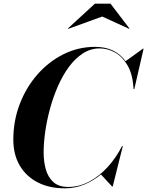

<svg xmlns="http://www.w3.org/2000/svg" viewBox="-20 -1015 802 1045"><path d="M536.5 -925 351.5 -858 349.5 -860 496.5 -995H581.5L684.5 -860L683 -858ZM332.5 10Q248.5 10 185.5 -22.2Q122.5 -54.5 87.5 -114Q52.5 -173.5 52.5 -255Q52.5 -357.5 87.5 -448.8Q122.5 -540 184 -610Q245.5 -680 326 -720Q406.5 -760 497.5 -760Q606.5 -760 663.5 -682L758 -750H761.5L711 -530H707L706.5 -539.5Q701 -614 673.2 -660.8Q645.5 -707.5 605.5 -729.5Q565.5 -751.5 522.5 -751.5Q473 -751.5 431 -724.2Q389 -697 355 -650.8Q321 -604.5 295.2 -545.8Q269.5 -487 252.2 -423.5Q235 -360 226.2 -298.5Q217.5 -237 217.5 -185Q217.5 -136.5 229.2 -93.8Q241 -51 270.2 -24.2Q299.5 2.5 351.5 2.5Q411 2.5 465.8 -26.8Q520.5 -56 566.2 -106.2Q612 -156.5 644.5 -220H648.5L593.5 0H590L529.5 -65.5Q488 -31 438.5 -10.5Q389 10 332.5 10Z"/></svg>

Font: Bodoni* 48pt
Style: Bold Italic
Weight: 700
Italic angle: -13°
Version: Version 2.3